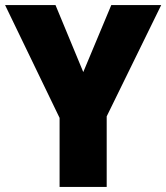

<svg xmlns="http://www.w3.org/2000/svg" viewBox="-20 -734 653 754"><path d="M307 -451 417 -714H613L399 -277V0H214V-271L0 -714H198Z"/></svg>

Font: Noto Sans Khmer UI SemiCondensed Black
Style: Regular
Weight: 900
Width: 4
Designer: Danh Hong and the Monotype Design Team
Foundry: Monotype Imaging Inc.
Version: Version 2.002; ttfautohint (v1.8.4.7-5d5b)